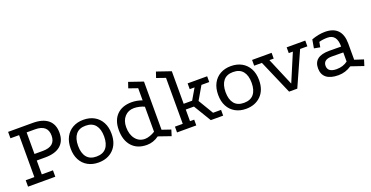

<svg xmlns="http://www.w3.org/2000/svg" viewBox="-29 -1287 3745 1940"><g transform="rotate(-20 1844.0 -317.0)"><path d="M302 -589Q409 -589 465.5 -542Q522 -495 522 -405Q522 -314 465.5 -266Q409 -218 302 -218H210V-69H330V0H37V-69H130V-520H37V-589ZM301 -288Q437 -288 437 -404Q437 -520 301 -520H211V-288Z M791 -444Q858 -444 907.5 -416.5Q957 -389 985 -337.5Q1013 -286 1013 -214Q1013 -107 952 -46Q891 15 791 15Q727 15 677.5 -12.5Q628 -40 600.5 -91.5Q573 -143 573 -214Q573 -286 600.5 -337.5Q628 -389 677.5 -416.5Q727 -444 791 -444ZM792 -380Q723 -380 688 -336.5Q653 -293 653 -214Q653 -135 688 -92Q723 -49 792 -49Q863 -49 898 -92Q933 -135 933 -214Q933 -293 898 -336.5Q863 -380 792 -380Z M1575 17 1442 -29Q1381 15 1312 15Q1209 15 1151.5 -48.5Q1094 -112 1094 -224Q1094 -328 1151.5 -386Q1209 -444 1312 -444Q1339 -444 1368.5 -438.5Q1398 -433 1423 -423V-554L1328 -587L1349 -649L1501 -597V-79L1595 -47ZM1313 -49Q1338 -49 1368 -59.5Q1398 -70 1423 -86V-355Q1401 -366 1370.5 -373Q1340 -380 1313 -380Q1251 -380 1212.5 -337.5Q1174 -295 1174 -225Q1174 -146 1212.5 -97.5Q1251 -49 1313 -49Z M1649 -651 1801 -599V-249H1892L1961 -367H1909V-429H2119V-367H2035L1952 -224L2049 -62H2135V0H2002L1889 -187H1801V-62H1846V0H1639V-62H1723V-556L1628 -589Z M2377 -444Q2444 -444 2493.5 -416.5Q2543 -389 2571 -337.5Q2599 -286 2599 -214Q2599 -107 2538 -46Q2477 15 2377 15Q2313 15 2263.5 -12.5Q2214 -40 2186.5 -91.5Q2159 -143 2159 -214Q2159 -286 2186.5 -337.5Q2214 -389 2263.5 -416.5Q2313 -444 2377 -444ZM2378 -380Q2309 -380 2274 -336.5Q2239 -293 2239 -214Q2239 -135 2274 -92Q2309 -49 2378 -49Q2449 -49 2484 -92Q2519 -135 2519 -214Q2519 -293 2484 -336.5Q2449 -380 2378 -380Z M2602 -429H2812V-367H2766L2856 -154L2892 -69L2928 -154L3018 -367H2974V-429H3174V-367H3096L2932 0H2844L2685 -367H2602Z M3512 -29Q3447 15 3371 15Q3287 15 3243.5 -19Q3200 -53 3199 -118Q3197 -249 3365 -249L3494 -248Q3494 -315 3469 -347.5Q3444 -380 3393 -380Q3369 -380 3346 -377Q3323 -374 3303 -368L3293 -313L3229 -325L3245 -416Q3283 -430 3319.5 -437Q3356 -444 3390 -444Q3480 -444 3526 -395.5Q3572 -347 3572 -252V-78L3667 -47L3647 17ZM3368 -186Q3325 -186 3302 -169Q3279 -152 3279 -119Q3279 -49 3375 -49Q3444 -49 3494 -87V-185Z"/></g></svg>

Font: Podkova
Style: Regular
Weight: 400
Designer: Ilya Yudin
Foundry: Cyreal (www.cyreal.org)
Version: Version 2.103